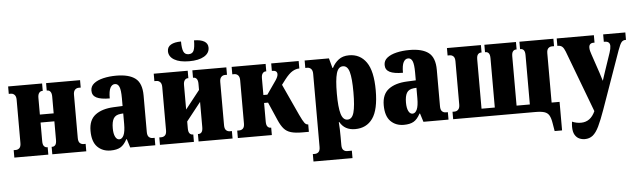

<svg xmlns="http://www.w3.org/2000/svg" viewBox="-56 -982 4782 1441"><g transform="rotate(-5 2335.0 -262.0)"><path d="M20 0V-56H35Q52 -56 63.5 -67Q75 -78 75 -105V-431Q75 -456 63.5 -468Q52 -480 35 -480H20V-536H276V-480H271Q258 -480 248.5 -468Q239 -456 239 -431V-305H343V-431Q343 -456 334 -468Q325 -480 311 -480H306V-536H562V-480H547Q530 -480 518.5 -468Q507 -456 507 -431V-105Q507 -78 518.5 -67Q530 -56 547 -56H562V0H306V-56H311Q325 -56 334 -67Q343 -78 343 -105V-245H239V-105Q239 -78 248.5 -67Q258 -56 271 -56H276V0Z M745 10Q684 10 645.5 -29Q607 -68 607 -150Q607 -232 657.5 -270Q708 -308 796 -312L863 -315V-374Q863 -435 852.5 -459.5Q842 -484 820 -484Q798 -484 785 -460Q772 -436 772 -380Q705 -380 672.5 -396.5Q640 -413 640 -450Q640 -483 666.5 -504Q693 -525 737.5 -535.5Q782 -546 835 -546Q931 -546 979 -509Q1027 -472 1027 -380V-105Q1027 -78 1038.5 -67Q1050 -56 1067 -56H1082V0H893L873 -64H869Q847 -22 819 -6Q791 10 745 10ZM817 -68Q838 -68 850.5 -95Q863 -122 863 -180V-259L841 -257Q804 -253 789.5 -228Q775 -203 775 -155Q775 -114 786.5 -91Q798 -68 817 -68Z M1117 0V-56H1132Q1149 -56 1160.5 -67Q1172 -78 1172 -105V-431Q1172 -456 1160.5 -468Q1149 -480 1132 -480H1117V-536H1373V-480H1368Q1355 -480 1345.5 -468Q1336 -456 1336 -431V-247L1445 -385V-431Q1445 -456 1436 -468Q1427 -480 1413 -480H1408V-536H1664V-480H1649Q1632 -480 1620.5 -468Q1609 -456 1609 -431V-105Q1609 -78 1620.5 -67Q1632 -56 1649 -56H1664V0H1408V-56H1413Q1427 -56 1436 -67Q1445 -78 1445 -105V-295L1336 -157V-105Q1336 -78 1345.5 -67Q1355 -56 1368 -56H1373V0ZM1391 -606Q1319 -606 1278.5 -630Q1238 -654 1238 -695Q1238 -727 1265.5 -743Q1293 -759 1342 -759Q1342 -707 1352.5 -683Q1363 -659 1391 -659Q1420 -659 1430 -683Q1440 -707 1440 -759Q1489 -759 1516.5 -743Q1544 -727 1544 -695Q1544 -654 1503.5 -630Q1463 -606 1391 -606Z M1704 0V-56H1719Q1736 -56 1747.5 -67Q1759 -78 1759 -105V-431Q1759 -456 1747.5 -468Q1736 -480 1719 -480H1704V-536H1960V-480H1955Q1942 -480 1932.5 -468Q1923 -456 1923 -431V-305H1953L2024 -407Q2032 -419 2037 -430.5Q2042 -442 2042 -452Q2042 -465 2033.5 -472.5Q2025 -480 2002 -480V-536H2209V-480Q2184 -480 2157.5 -465Q2131 -450 2097 -406L2069 -369L2177 -134Q2200 -85 2211.5 -70.5Q2223 -56 2237 -56H2239V0H2189Q2137 0 2104.5 -9.5Q2072 -19 2051.5 -42.5Q2031 -66 2013 -107L1953 -245H1923V-105Q1923 -78 1932.5 -67Q1942 -56 1955 -56H1960V0Z M2254 225V169H2269Q2286 169 2297.5 158Q2309 147 2309 120V-431Q2309 -456 2297.5 -468Q2286 -480 2269 -480H2254V-536H2437L2457 -462H2461Q2479 -498 2510 -522Q2541 -546 2589 -546Q2672 -546 2719 -479Q2766 -412 2766 -267Q2766 -121 2719.5 -55.5Q2673 10 2587 10Q2508 10 2473 -53H2469Q2471 -27 2472 -0.5Q2473 26 2473 58V120Q2473 147 2484.5 158Q2496 169 2513 169H2548V225ZM2536 -66Q2571 -66 2584.5 -115Q2598 -164 2598 -267Q2598 -371 2584.5 -419.5Q2571 -468 2536 -468Q2501 -468 2487 -419.5Q2473 -371 2473 -267Q2473 -164 2487.5 -115Q2502 -66 2536 -66Z M2954 10Q2893 10 2854.5 -29Q2816 -68 2816 -150Q2816 -232 2866.5 -270Q2917 -308 3005 -312L3072 -315V-374Q3072 -435 3061.5 -459.5Q3051 -484 3029 -484Q3007 -484 2994 -460Q2981 -436 2981 -380Q2914 -380 2881.5 -396.5Q2849 -413 2849 -450Q2849 -483 2875.5 -504Q2902 -525 2946.5 -535.5Q2991 -546 3044 -546Q3140 -546 3188 -509Q3236 -472 3236 -380V-105Q3236 -78 3247.5 -67Q3259 -56 3276 -56H3291V0H3102L3082 -64H3078Q3056 -22 3028 -6Q3000 10 2954 10ZM3026 -68Q3047 -68 3059.5 -95Q3072 -122 3072 -180V-259L3050 -257Q3013 -253 2998.5 -228Q2984 -203 2984 -155Q2984 -114 2995.5 -91Q3007 -68 3026 -68Z M4077 155 4067 95Q4061 57 4049.5 36.5Q4038 16 4014 8Q3990 0 3944 0H3326V-56H3341Q3358 -56 3369.5 -68Q3381 -80 3381 -105V-431Q3381 -458 3369.5 -469Q3358 -480 3341 -480H3326V-536H3582V-480H3577Q3564 -480 3554.5 -469Q3545 -458 3545 -431V-60H3645V-431Q3645 -458 3636 -469Q3627 -480 3613 -480H3608V-536H3846V-480H3841Q3828 -480 3818.5 -469Q3809 -458 3809 -431V-60H3909V-431Q3909 -458 3900 -469Q3891 -480 3877 -480H3872V-536H4128V-480H4113Q4096 -480 4084.5 -469Q4073 -458 4073 -431V-60H4133V155Z M4298 235Q4276 235 4256 226Q4236 217 4223 195Q4210 173 4210 134Q4210 117 4213 96Q4245 110 4280 110Q4352 110 4387 32L4212 -432Q4202 -458 4190 -469Q4178 -480 4158 -480H4153V-536H4433V-480H4426Q4391 -480 4391 -445Q4391 -433 4394.5 -419.5Q4398 -406 4402 -395L4451 -250Q4461 -221 4470 -189Q4480 -221 4490 -250L4539 -395Q4549 -425 4549 -445Q4549 -480 4510 -480H4503V-536H4670V-480H4665Q4648 -480 4636.5 -467Q4625 -454 4608 -407L4454 28Q4427 104 4405 149.5Q4383 195 4358 215Q4333 235 4298 235Z"/></g></svg>

Font: Noto Serif ExtraCondensed Black
Style: Regular
Weight: 900
Width: 2
Designer: Monotype Design Team
Foundry: Monotype Imaging Inc.
Version: Version 2.015; ttfautohint (v1.8.4.7-5d5b)